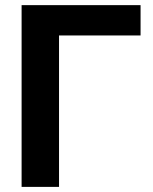

<svg xmlns="http://www.w3.org/2000/svg" viewBox="-20 -731 597 751"><path d="M529.8 -592.3H210.9V0H64.5V-710.9H529.8Z"/></svg>

Font: Robotiche
Style: Bold
Weight: 700
Designer: Google
Version: Version 2.001150; 2014